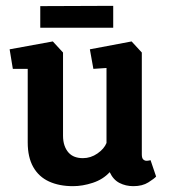

<svg xmlns="http://www.w3.org/2000/svg" viewBox="-20 -634 579 658"><path d="M230 4Q183 4 148 -12Q113 -28 94 -61.5Q75 -95 75 -146V-398H24L13 -465L161 -492L196 -454V-169Q196 -150 201 -135.5Q206 -121 215 -111Q224 -101 236.5 -96.5Q249 -92 264 -92Q291 -92 314 -108Q337 -124 345 -144V-401L300 -398L288 -465L431 -492L466 -454V-105Q466 -92 471 -87.5Q476 -83 482 -83Q487 -83 491 -84Q495 -85 496 -85L515 -29Q509 -22 488.5 -9Q468 4 437 4Q411 4 389.5 -7Q368 -18 356 -44Q333 -19 298 -7.5Q263 4 230 4ZM118 -539V-613L368 -614V-539Z"/></svg>

Font: Kreon
Style: Bold
Weight: 700
Designer: Julia Petretta
Foundry: Julia Petretta and Eli Heuer
Version: Version 2.002